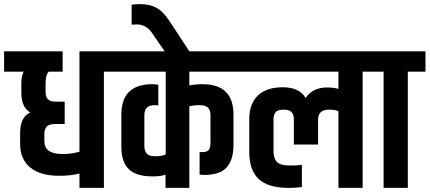

<svg xmlns="http://www.w3.org/2000/svg" viewBox="-55 -915 2092 935"><path d="M60 -566H-35V-665H250V-566H182Q167 -549 167 -512V-467Q167 -444 178 -432Q189 -420 218 -420H260V-311H214Q184 -311 172.5 -298.5Q161 -286 161 -263V-228Q161 -165 249 -165Q294 -165 332 -176V-665H537V-566H451V0H332V-70Q292 -59 233 -59Q141 -59 92 -99.5Q43 -140 43 -214V-267Q43 -345 92 -367Q49 -393 49 -463V-512Q49 -528 52 -541.5Q55 -555 58 -560Z M752 -163V-566H466V-665H1153V-566H867V-499Q897 -505 931 -505Q1082 -505 1082 -357V-210Q1082 -137 1049 -100Q1016 -63 939 -63Q933 -63 925 -64L917 -65V-175Q918 -175 923 -174.5Q928 -174 931 -174Q954 -175 962 -185.5Q970 -196 970 -221V-353Q970 -378 958 -390.5Q946 -403 916 -403Q885 -403 867 -397V0H751V-65Q733 -56 687 -56Q609 -56 572.5 -91Q536 -126 536 -199V-357Q536 -505 687 -505Q694 -505 700.5 -504.5Q707 -504 711 -503L716 -502V-401Q712 -403 702 -403Q672 -403 660 -390.5Q648 -378 648 -353V-204Q648 -179 660 -166.5Q672 -154 702 -154Q734 -154 752 -163Z M586 -795V-892Q605 -895 626 -895Q673 -895 706 -877.5Q739 -860 770 -813L867 -665H747L685 -755Q656 -796 612 -796Q595 -796 586 -795Z M1159 -174V-336Q1159 -410 1201 -450Q1243 -490 1322 -490Q1403 -490 1433 -438Q1468 -489 1538 -489Q1572 -489 1593 -482V-566H1084V-665H1798V-566H1711V0H1593V-373Q1580 -381 1548 -381Q1494 -381 1494 -333V-211H1376V-333Q1376 -356 1365.5 -368.5Q1355 -381 1326 -381Q1297 -381 1287 -368.5Q1277 -356 1277 -332V-178Q1277 -144 1293.5 -126.5Q1310 -109 1357 -109Q1389 -109 1415 -112V-4Q1383 0 1351 0Q1251 0 1205 -43Q1159 -86 1159 -174Z M1813 -566H1727V-665H2017V-566H1931V0H1813Z"/></svg>

Font: Khand ExtraBold
Style: Regular
Weight: 800
Designer: Sanchit Sawaria and Jyotish Sonowal (Devanagari), Satya Rajpurohit (Latin)
Foundry: Indian Type Foundry
Version: Version 2.000;PS 1.0;hotconv 1.0.79;makeotf.lib2.5.61930